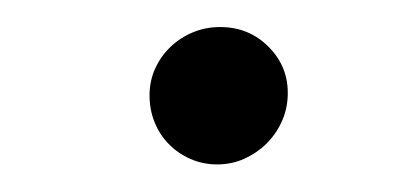

<svg xmlns="http://www.w3.org/2000/svg" viewBox="-20 -389 308 142"><path d="M90.6 -318.5Q90.6 -329.2 94.8 -338.4Q99.1 -347.7 106.2 -354.4Q113.3 -361.2 122.7 -365.1Q132.1 -369 142.8 -369Q164.1 -369 178.6 -354.4Q193.5 -339.5 192.8 -318.5Q192.5 -307.9 188.2 -298.7Q183.9 -289.4 176.8 -282.5Q169.7 -275.6 160.5 -271.5Q151.3 -267.4 140.6 -267.4Q130 -267.4 120.7 -271.5Q111.5 -275.6 104.8 -282.5Q98 -289.4 94.3 -298.7Q90.6 -307.9 90.6 -318.5Z"/></svg>

Font: Inter P Light
Style: Italic
Weight: 300
Italic angle: 9.39999°
Designer: Rasmus Andersson
Foundry: rsms
Version: Version 3.018;git-588b23468